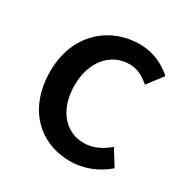

<svg xmlns="http://www.w3.org/2000/svg" viewBox="-137 -682 791 814"><g transform="rotate(30 258.5 -275.0)"><path d="M311 14C374 14 439 -10 490 -55L442 -132C409 -103 368 -82 322 -82C231 -82 167 -158 167 -275C167 -391 233 -469 326 -469C363 -469 394 -452 424 -426L481 -501C441 -536 390 -564 320 -564C175 -564 48 -458 48 -275C48 -92 162 14 311 14Z"/></g></svg>

Font: Noto Sans JP Medium
Style: Regular
Weight: 500
Designer: Ryoko NISHIZUKA 西塚涼子 (kana, bopomofo & ideographs); Paul D. Hunt (Latin, Greek & Cyrillic); Sandoll Communications 산돌커뮤니
Foundry: Adobe
Version: Version 2.004;hotconv 1.0.118;makeotfexe 2.5.65603